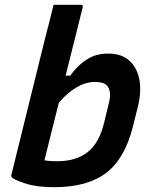

<svg xmlns="http://www.w3.org/2000/svg" viewBox="-20 -770 640 799"><path d="M324 -739Q308 -675 290 -602.5Q272 -530 253 -455H272Q301 -496 339.5 -521.5Q378 -547 430 -547Q487 -547 519.5 -516.5Q552 -486 560.5 -435.5Q569 -385 553 -323L533 -243Q499 -108 420.5 -49.5Q342 9 206 9Q133 9 87 -6Q41 -21 30 -31Q25 -36 28 -45Q64 -191 98 -328.5Q132 -466 169 -616Q178 -650 186.5 -683.5Q195 -717 203 -750H316Q328 -750 324 -739ZM375 -429Q300 -429 225 -343Q209 -279 193.5 -218Q178 -157 165 -103Q185 -99 218 -99Q295 -99 343.5 -136Q392 -173 413 -258L432 -337Q447 -392 424 -415Q410 -429 375 -429Z"/></svg>

Font: Recursive Sn Lnr St SmB
Style: Italic
Weight: 600
Italic angle: -15°
Version: Version 1.079;hotconv 1.0.112;makeotfexe 2.5.65598; ttfautoh